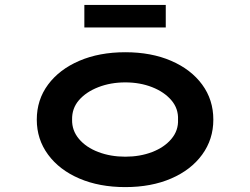

<svg xmlns="http://www.w3.org/2000/svg" viewBox="-20 -753 1020 783"><path d="M491 10Q385 10 303.5 -25Q222 -60 176 -122.5Q130 -185 130 -265Q130 -346 176 -408Q222 -470 303.5 -505Q385 -540 491 -540Q597 -540 678 -505Q759 -470 804.5 -408Q850 -346 850 -265Q850 -185 804.5 -122.5Q759 -60 678 -25Q597 10 491 10ZM491 -114Q551 -114 600.5 -133Q650 -152 679 -186.5Q708 -221 706 -265Q708 -310 679 -344Q650 -378 600.5 -397.5Q551 -417 491 -417Q431 -417 381 -397.5Q331 -378 302 -344.5Q273 -311 274 -265Q273 -221 302 -186.5Q331 -152 381 -133Q431 -114 491 -114ZM324 -641V-733H656V-641Z"/></svg>

Font: Lexend Zetta SemiBold
Style: Regular
Weight: 600
Designer: Bonnie Shaver-Troup, Thomas Jockin
Foundry: Lexend
Version: Version 1.007